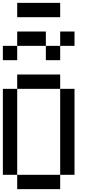

<svg xmlns="http://www.w3.org/2000/svg" viewBox="-20 -1320 640 1340"><path d="M0 -100V-700H100V-100ZM0 -900V-1000H100V-900ZM400 -100V0H100V-100ZM400 -700H500V-100H400ZM400 -1000V-900H300V-1000ZM400 -800V-700H100V-800ZM400 -1100H500V-1000H400ZM400 -1200H100V-1300H400ZM100 -1100H300V-1000H100Z"/></svg>

Font: Galmuri9 Regular
Style: Regular
Weight: 400
Designer: Lee Minseo (quiple)
Version: Version 2.399;hotconv 1.1.1;makeotfexe 2.6.0 DEVELOPMENT